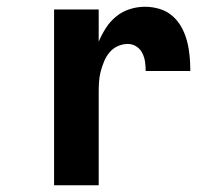

<svg xmlns="http://www.w3.org/2000/svg" viewBox="-20 -548 640 568"><path d="M140 0V-520H272V-425Q281 -446 293.5 -465.5Q306 -485 324 -499.5Q342 -514 364 -521Q386 -528 409 -528Q431 -528 452.5 -521.5Q474 -515 490.5 -500.5Q507 -486 517.5 -466.5Q528 -447 533.5 -425.5Q539 -404 541 -382Q543 -360 543 -338H411Q411 -352 409 -365.5Q407 -379 401 -391Q395 -403 383.5 -410.5Q372 -418 358 -418Q343 -418 328.5 -411.5Q314 -405 304 -393Q294 -381 288 -366.5Q282 -352 278 -337Q274 -322 273 -306.5Q272 -291 272 -276V0Z"/></svg>

Font: Iosevka Custom XBdEx
Style: Regular
Weight: 800
Width: 7
Monospace: yes
Designer: Belleve Invis
Foundry: Belleve Invis
Version: Version 11.2.4; ttfautohint (v1.8.4)